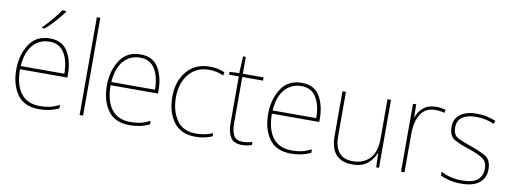

<svg xmlns="http://www.w3.org/2000/svg" viewBox="-62 -1112 3914 1469"><g transform="rotate(10 1895.0 -378.0)"><path d="M270 -538Q161 -538 108 -454.5Q55 -371 55 -259Q55 -143 108.5 -66.5Q162 10 279 10Q363 10 432 -23V-50Q388 -29 356 -22Q324 -15 279 -15Q183 -15 133 -80Q83 -145 83 -266H451V-291Q451 -395 408 -466.5Q365 -538 270 -538ZM270 -513Q348 -513 385.5 -451.5Q423 -390 423 -291H84Q92 -400 142 -456.5Q192 -513 270 -513ZM354 -766H323Q303 -734 264 -688Q225 -642 194 -612V-606H215Q253 -639 291.5 -682Q330 -725 354 -759Z M620 0H593V-760H620Z M974 -538Q865 -538 812 -454.5Q759 -371 759 -259Q759 -143 812.5 -66.5Q866 10 983 10Q1067 10 1136 -23V-50Q1092 -29 1060 -22Q1028 -15 983 -15Q887 -15 837 -80Q787 -145 787 -266H1155V-291Q1155 -395 1112 -466.5Q1069 -538 974 -538ZM974 -513Q1052 -513 1089.5 -451.5Q1127 -390 1127 -291H788Q796 -400 846 -456.5Q896 -513 974 -513Z M1496 10Q1534 10 1567 2Q1600 -6 1623 -16V-41Q1564 -15 1495 -15Q1390 -15 1342.5 -87Q1295 -159 1295 -261Q1295 -372 1352.5 -442.5Q1410 -513 1511 -513Q1538 -513 1566 -507.5Q1594 -502 1622 -489L1627 -514Q1576 -538 1511 -538Q1398 -538 1332.5 -460Q1267 -382 1267 -261Q1267 -145 1322.5 -67.5Q1378 10 1496 10Z M1857 -15Q1805 -15 1786.5 -48.5Q1768 -82 1768 -143V-503H1929V-528H1768V-659H1747L1740 -528L1665 -525V-503H1741V-140Q1741 -70 1766 -30Q1791 10 1856 10Q1881 10 1898 6Q1915 2 1931 -3V-28Q1899 -15 1857 -15Z M2227 -538Q2118 -538 2065 -454.5Q2012 -371 2012 -259Q2012 -143 2065.5 -66.5Q2119 10 2236 10Q2320 10 2389 -23V-50Q2345 -29 2313 -22Q2281 -15 2236 -15Q2140 -15 2090 -80Q2040 -145 2040 -266H2408V-291Q2408 -395 2365 -466.5Q2322 -538 2227 -538ZM2227 -513Q2305 -513 2342.5 -451.5Q2380 -390 2380 -291H2041Q2049 -400 2099 -456.5Q2149 -513 2227 -513Z M2919 -528H2892V-226Q2892 -118 2843 -66.5Q2794 -15 2712 -15Q2569 -15 2569 -186V-528H2542V-182Q2542 10 2712 10Q2789 10 2832 -27.5Q2875 -65 2891 -111H2893L2897 0H2919Z M3269 -536Q3209 -536 3171 -504.5Q3133 -473 3119 -427H3117L3115 -528H3090V0H3117V-297Q3117 -395 3154 -453Q3191 -511 3268 -511Q3305 -511 3338 -501L3344 -525Q3309 -536 3269 -536Z M3746 -134Q3746 -210 3694.5 -237.5Q3643 -265 3580 -286Q3522 -306 3480.5 -326Q3439 -346 3439 -407Q3439 -460 3477.5 -486.5Q3516 -513 3583 -513Q3665 -513 3723 -483L3734 -508Q3704 -521 3665.5 -529.5Q3627 -538 3583 -538Q3503 -538 3457 -503Q3411 -468 3411 -407Q3411 -334 3457 -308.5Q3503 -283 3569 -262Q3631 -242 3674.5 -217Q3718 -192 3718 -134Q3718 -78 3681 -46.5Q3644 -15 3559 -15Q3469 -15 3396 -54V-24Q3423 -11 3465.5 -0.5Q3508 10 3559 10Q3652 10 3699 -28.5Q3746 -67 3746 -134Z"/></g></svg>

Font: Noto Sans Display Thin
Style: Regular
Weight: 250
Designer: Monotype Design Team
Foundry: Monotype Imaging Inc.
Version: Version 1.900